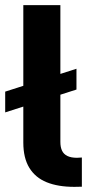

<svg xmlns="http://www.w3.org/2000/svg" viewBox="-24 -727 367 747"><path d="M273.5 -378.6 -3.8 -289.7V-370.5L273.5 -459.5ZM275.6 -113.1Q281.2 -113.1 294.5 -114.2V-0.6Q283 0 265.3 0Q201.7 0 157.7 -17.9Q113.6 -35.7 90.1 -74.1Q66.7 -112.4 66.7 -172.2V-707H210.9V-175Q210.9 -154.2 217.4 -140.7Q223.8 -127.1 238.3 -120.1Q252.7 -113.1 275.6 -113.1Z"/></svg>

Font: Pretendard GOV Variable
Style: Regular
Weight: 400
Designer: Base glyphs from Inter by Rasmus Andersson; Hangul glyphs from Noto Sans CJK(Source Han Sans) by Jang Soo-young and Kang
Foundry: Kil Hyung-jin
Version: Version 1.307;Glyphs 3.2 (3192)